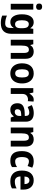

<svg xmlns="http://www.w3.org/2000/svg" viewBox="1784 -2584 1040 4648"><g transform="rotate(90 2304.0 -260.0)"><path d="M143 -760Q177 -760 198 -743.5Q219 -727 219 -687Q219 -648 197.5 -631Q176 -614 143 -614Q109 -614 87.5 -631Q66 -648 66 -687Q66 -727 87 -743.5Q108 -760 143 -760ZM213 -546V0H72V-546Z M519 -556Q563 -556 598.5 -537.5Q634 -519 661 -476H667L678 -546H798V-11Q798 111 733 175.5Q668 240 539 240Q489 240 444.5 232.5Q400 225 357 206V92Q405 113 454 123.5Q503 134 549 134Q602 134 629 104Q656 74 656 9V-1Q656 -19 657.5 -38Q659 -57 660 -72H657Q629 -27 593 -8.5Q557 10 514 10Q425 10 375.5 -65Q326 -140 326 -271Q326 -406 376.5 -481Q427 -556 519 -556ZM562 -437Q470 -437 470 -269Q470 -105 564 -105Q613 -105 638 -138Q663 -171 663 -253V-273Q663 -362 638.5 -399.5Q614 -437 562 -437Z M1228 -556Q1308 -556 1355.5 -507.5Q1403 -459 1403 -358V0H1262V-321Q1262 -379 1244 -409Q1226 -439 1185 -439Q1127 -439 1105 -395Q1083 -351 1083 -260V0H942V-546H1051L1069 -477H1077Q1100 -519 1141 -537.5Q1182 -556 1228 -556Z M2000 -274Q2000 -189 1972 -125Q1944 -61 1889.5 -25.5Q1835 10 1755 10Q1681 10 1626.5 -25Q1572 -60 1542.5 -124Q1513 -188 1513 -274Q1513 -406 1576 -481Q1639 -556 1758 -556Q1829 -556 1883.5 -523.5Q1938 -491 1969 -428Q2000 -365 2000 -274ZM1657 -274Q1657 -191 1680.5 -149.5Q1704 -108 1757 -108Q1809 -108 1832.5 -149.5Q1856 -191 1856 -274Q1856 -357 1832.5 -397.5Q1809 -438 1756 -438Q1704 -438 1680.5 -397.5Q1657 -357 1657 -274Z M2394 -556Q2404 -556 2416.5 -555Q2429 -554 2439 -552L2429 -413Q2422 -415 2410 -416.5Q2398 -418 2391 -418Q2333 -418 2293.5 -384.5Q2254 -351 2254 -278V0H2113V-546H2220L2241 -455H2248Q2269 -496 2306.5 -526Q2344 -556 2394 -556Z M2717 -557Q2818 -557 2872 -509Q2926 -461 2926 -364V0H2826L2800 -74H2796Q2765 -30 2729 -10Q2693 10 2633 10Q2561 10 2520 -36Q2479 -82 2479 -163Q2479 -250 2534.5 -291.5Q2590 -333 2699 -337L2786 -340V-366Q2786 -449 2709 -449Q2674 -449 2640.5 -438.5Q2607 -428 2570 -410L2524 -509Q2566 -532 2615.5 -544.5Q2665 -557 2717 -557ZM2735 -252Q2674 -250 2649 -226Q2624 -202 2624 -162Q2624 -127 2641 -112Q2658 -97 2687 -97Q2729 -97 2757.5 -126Q2786 -155 2786 -206V-254Z M3353 -556Q3433 -556 3480.5 -507.5Q3528 -459 3528 -358V0H3387V-321Q3387 -379 3369 -409Q3351 -439 3310 -439Q3252 -439 3230 -395Q3208 -351 3208 -260V0H3067V-546H3176L3194 -477H3202Q3225 -519 3266 -537.5Q3307 -556 3353 -556Z M3871 10Q3755 10 3696.5 -57.5Q3638 -125 3638 -270Q3638 -411 3702 -483.5Q3766 -556 3881 -556Q3935 -556 3972.5 -545.5Q4010 -535 4039 -520L3999 -408Q3966 -423 3939 -431.5Q3912 -440 3885 -440Q3782 -440 3782 -271Q3782 -107 3886 -107Q3927 -107 3959.5 -119Q3992 -131 4024 -153V-31Q3991 -9 3956.5 0.5Q3922 10 3871 10Z M4345 -556Q4450 -556 4510 -490.5Q4570 -425 4570 -309V-236H4251Q4253 -170 4284.5 -134.5Q4316 -99 4373 -99Q4420 -99 4459.5 -109.5Q4499 -120 4541 -142V-29Q4503 -8 4461.5 1Q4420 10 4365 10Q4245 10 4177 -61Q4109 -132 4109 -269Q4109 -411 4172.5 -483.5Q4236 -556 4345 -556ZM4345 -452Q4306 -452 4281 -424Q4256 -396 4253 -333H4437Q4437 -386 4414 -419Q4391 -452 4345 -452Z"/></g></svg>

Font: Noto Sans Sinhala SemiCondensed
Style: Bold
Weight: 700
Width: 4
Designer: Jelle Bosma - Monotype Design Team
Foundry: Monotype Imaging Inc.
Version: Version 2.006; ttfautohint (v1.8.4.7-5d5b)